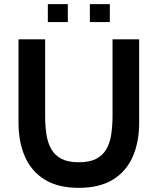

<svg xmlns="http://www.w3.org/2000/svg" viewBox="-20 -889 758 923"><path d="M359 14Q260 14 196 -25Q132 -64 100.5 -134.5Q69 -205 69 -300V-700H197V-333Q197 -283 203.5 -241.5Q210 -200 227.5 -170.5Q245 -141 276.5 -125Q308 -109 359 -109Q410 -109 441.5 -125Q473 -141 490.5 -170.5Q508 -200 514.5 -241.5Q521 -283 521 -333V-700H649V-300Q649 -205 617.5 -134.5Q586 -64 522 -25Q458 14 359 14ZM210 -783V-869H306V-783ZM412 -783V-869H508V-783Z"/></svg>

Font: Cabin VF Beta
Style: Regular
Weight: 400
Designer: Pablo Impallari
Foundry: Pablo Impallari. http://www.impallari.com Igino Marini. http://www.ikern.com
Version: Version 2.200